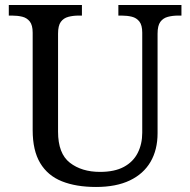

<svg xmlns="http://www.w3.org/2000/svg" viewBox="-20 -734 757 764"><path d="M362 10Q283 10 226.5 -12.5Q170 -35 140 -85Q110 -135 110 -216V-604Q110 -634 98.5 -648.5Q87 -663 68.5 -667.5Q50 -672 28 -672H15V-714H306V-672H293Q271 -672 252 -667Q233 -662 222 -647Q211 -632 211 -600V-210Q211 -123 258 -86.5Q305 -50 378 -50Q436 -50 473 -70Q510 -90 528 -125.5Q546 -161 546 -206V-604Q546 -634 534.5 -648.5Q523 -663 504.5 -667.5Q486 -672 464 -672H451V-714H702V-672H689Q667 -672 648 -667Q629 -662 618 -647Q607 -632 607 -600V-204Q607 -138 579 -90Q551 -42 496.5 -16Q442 10 362 10Z"/></svg>

Font: Noto Serif Kannada
Style: Regular
Weight: 400
Designer: Universal Thirst, Indian Type Foundry and the Monotype Design Team
Foundry: Monotype Imaging Inc.
Version: Version 2.003